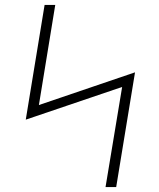

<svg xmlns="http://www.w3.org/2000/svg" viewBox="-20 -755 640 775"><path d="M406 0 473 -404 84 -272 160 -735H203L137 -331L525 -463L449 0Z"/></svg>

Font: Iosevka Extralight Extended
Style: Italic
Weight: 200
Width: 7
Italic angle: -9°
Monospace: yes
Designer: Belleve Invis
Foundry: Belleve Invis
Version: Version 32.5.0; ttfautohint (v1.8.4)